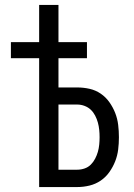

<svg xmlns="http://www.w3.org/2000/svg" viewBox="-20 -755 540 775"><path d="M138 0V-520H24V-585H138V-735H216V-585H331V-520H216V-402H292Q317 -402 341.5 -396.5Q366 -391 386.5 -377Q407 -363 421.5 -342.5Q436 -322 445 -299Q454 -276 457 -251Q460 -226 460 -201Q460 -176 457 -151.5Q454 -127 445 -104Q436 -81 421.5 -60.5Q407 -40 386.5 -26Q366 -12 341.5 -6Q317 0 292 0ZM292 -70Q307 -70 321.5 -75Q336 -80 346.5 -90.5Q357 -101 364 -114.5Q371 -128 375 -142Q379 -156 380.5 -171Q382 -186 382 -201Q382 -216 380.5 -231Q379 -246 375 -260.5Q371 -275 364 -288.5Q357 -302 346.5 -312Q336 -322 321.5 -327.5Q307 -333 292 -333H216V-70Z"/></svg>

Font: Iosevka Fuck
Style: Regular
Weight: 400
Monospace: yes
Designer: Belleve Invis
Foundry: Belleve Invis
Version: Version 28.0.7; ttfautohint (v1.8.3)